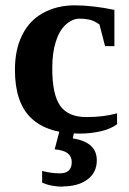

<svg xmlns="http://www.w3.org/2000/svg" viewBox="-20 -490 483 720"><path d="M419 -28 420 -25Q397 -7 359 2Q320 11 279 11Q157 11 96 -48Q36 -106 36 -228Q36 -304 63 -358Q90 -413 141 -441Q193 -470 260 -470Q326 -470 409 -453V-317H374L353 -398Q335 -411 320 -415Q302 -420 278 -420Q251 -420 226 -397Q202 -375 189 -333Q176 -293 176 -233Q176 -135 206 -93Q236 -51 304 -51Q369 -51 419 -65ZM216 209V210Q172 210 138 195V151Q172 160 204 160Q249 160 249 118Q249 97 234 85Q219 73 185 70L210 -25H264L253 29Q343 43 343 111Q343 157 308 183Q273 209 216 209Z"/></svg>

Font: Libra Serif Modern
Style: Bold
Weight: 700
Designer: Stefan Peev, Context Ltd
Foundry: Ascender Corporation
Version: Version 1.000